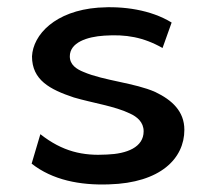

<svg xmlns="http://www.w3.org/2000/svg" viewBox="-20 -505 574 528"><path d="M67 -55C124 -10 200 5 280 2C421 -2 487 -69 487 -148C487 -199 453 -230 407 -252C351 -277 266 -283 210 -307C190 -315 172 -327 172 -350C172 -388 219 -404 267 -407C326 -411 374 -403 427 -373L452 -443C395 -478 319 -489 250 -484C132 -475 71 -410 68 -350C68 -285 117 -259 183 -237C234 -222 296 -213 337 -193C357 -184 375 -169 375 -144C375 -100 329 -82 274 -80C208 -76 152 -88 91 -136Z"/></svg>

Font: Bluebird
Style: LiExt
Weight: 300
Designer: Jasper
Foundry: Cannot Into Space Fonts
Version: Version 0.98